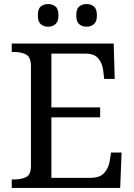

<svg xmlns="http://www.w3.org/2000/svg" viewBox="-20 -929 663 949"><path d="M38 0V-42H51Q84 -42 108.5 -53.5Q133 -65 133 -109V-600Q133 -647 109 -659.5Q85 -672 51 -672H38V-714H542L547 -539H495L490 -582Q486 -615 466.5 -639.5Q447 -664 402 -664H234V-398H475V-349H234V-50H427Q474 -50 495.5 -74.5Q517 -99 522 -132L529 -175H581L574 0ZM408 -797Q386 -797 371.5 -809.5Q357 -822 357 -853Q357 -885 371.5 -897Q386 -909 408 -909Q429 -909 444 -897Q459 -885 459 -853Q459 -822 444 -809.5Q429 -797 408 -797ZM218 -797Q196 -797 181.5 -809.5Q167 -822 167 -853Q167 -885 181.5 -897Q196 -909 218 -909Q239 -909 254 -897Q269 -885 269 -853Q269 -822 254 -809.5Q239 -797 218 -797Z"/></svg>

Font: Noto Serif Toto
Style: Regular
Weight: 400
Designer: Monotype Design Team
Foundry: Monotype Imaging Inc.
Version: Version 2.001